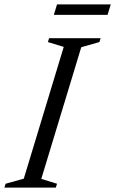

<svg xmlns="http://www.w3.org/2000/svg" viewBox="-41 -852 523 872"><path d="M248.5 -639 176.5 -661 182 -678.5H416L410.5 -661L328 -637.5L146.5 -39.5L218 -17.5L212.5 0H-21L-15.5 -17.5L67 -40.5ZM203.5 -784.5 218 -832H462L447.5 -784.5Z"/></svg>

Font: Newsreader 28pt
Style: Italic
Weight: 400
Italic angle: -17°
Version: Version 1.003